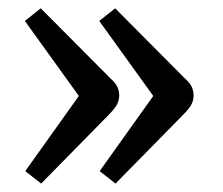

<svg xmlns="http://www.w3.org/2000/svg" viewBox="-20 -495 534 460"><path d="M78.6 -55.2 40.5 -85 168.9 -265.1 39.6 -444.8 77.6 -475.1 245.6 -306.2Q256.8 -296.4 261.2 -286.6Q265.6 -276.9 265.6 -266.1Q265.6 -256.3 261.2 -246.6Q256.8 -236.8 242.7 -222.2ZM256.8 -55.2 218.8 -85 347.2 -265.1 217.8 -444.8 255.9 -475.1 423.8 -306.2Q435.1 -296.4 439.5 -286.6Q443.8 -276.9 443.8 -266.1Q443.8 -256.3 439.5 -246.6Q435.1 -236.8 420.9 -222.2Z"/></svg>

Font: Literata
Style: Regular
Weight: 400
Designer: Latin by Veronika Burian and Jose Scaglione. Greek by Irene Vlachou. Cyrillic by Vera Evstafieva.
Foundry: TypeTogether
Version: Version 3.002